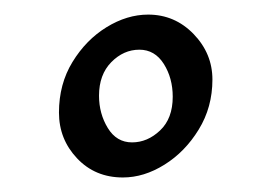

<svg xmlns="http://www.w3.org/2000/svg" viewBox="-20 -594 377 267"><path d="M275.4 -483.4Q275.4 -444.8 256.3 -413.8Q237.3 -382.8 208.7 -365Q180.2 -347.2 150.9 -347.2Q112.3 -347.2 87.2 -373.8Q62 -400.4 62 -437.5Q62 -477.1 80.8 -507.8Q99.6 -538.6 128.2 -556.2Q156.7 -573.7 186 -573.7Q223.1 -573.7 249.3 -546.6Q275.4 -519.5 275.4 -483.4ZM220.2 -459.5Q220.2 -485.4 207.8 -505.1Q195.3 -524.9 173.8 -524.9Q151.9 -524.9 134.8 -507.6Q117.7 -490.2 117.7 -460.9Q117.7 -436 129.9 -416Q142.1 -396 163.6 -396Q185.1 -396 202.6 -412.6Q220.2 -429.2 220.2 -459.5Z"/></svg>

Font: Namdhinggo
Style: Regular
Weight: 400
Designer: Victor Gaultney
Foundry: SIL International
Version: Version 3.001